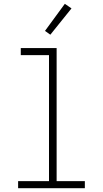

<svg xmlns="http://www.w3.org/2000/svg" viewBox="-20 -987 540 1007"><path d="M75 0V-37H237V-698H89V-735H277V-37H425V0ZM244 -805 216 -825 320 -967 355 -943Z"/></svg>

Font: Iosevka Curly Extralight
Style: Regular
Weight: 200
Monospace: yes
Designer: Belleve Invis
Foundry: Belleve Invis
Version: Version 22.1.2; ttfautohint (v1.8.4)